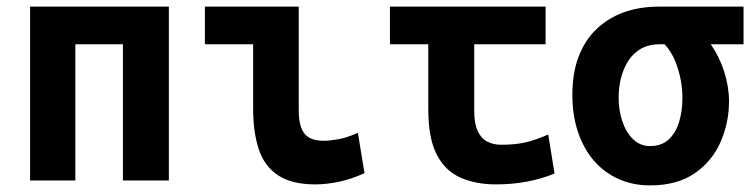

<svg xmlns="http://www.w3.org/2000/svg" viewBox="-20 -546 2280 581"><path d="M71 0V-526H491V0H352V-412H208V0Z M934 12Q863 12 821.5 -15.5Q780 -43 763 -94.5Q746 -146 746 -218V-412H600V-526H884V-211Q884 -180 891.5 -159.5Q899 -139 915.5 -129.5Q932 -120 959 -120Q977 -120 1003 -124.5Q1029 -129 1063 -144L1083 -22Q1041 -3 1003.5 4.5Q966 12 934 12Z M1481 12Q1421 12 1374.5 -8Q1328 -28 1302 -77.5Q1276 -127 1276 -215V-412H1160V-526H1631V-412H1415V-211Q1415 -172 1425.5 -149.5Q1436 -127 1454.5 -117.5Q1473 -108 1496 -108Q1539 -108 1569.5 -115Q1600 -122 1639 -139L1658 -21Q1620 -5 1575 3.5Q1530 12 1481 12Z M1947 15Q1895 15 1851.5 -4.5Q1808 -24 1777 -60Q1746 -96 1729 -146.5Q1712 -197 1712 -259Q1712 -324 1730.5 -373.5Q1749 -423 1784 -457Q1819 -491 1867 -508.5Q1915 -526 1975 -526H2230V-412H2131Q2157 -374 2171.5 -329Q2186 -284 2186 -239Q2186 -175 2160.5 -116.5Q2135 -58 2082 -21.5Q2029 15 1947 15ZM1947 -104Q1982 -104 2003.5 -124Q2025 -144 2035 -177Q2045 -210 2045 -249Q2045 -296 2030.5 -341Q2016 -386 1991 -412H1975Q1944 -412 1920.5 -399Q1897 -386 1882 -363Q1867 -340 1859.5 -311Q1852 -282 1852 -250Q1852 -213 1863 -179.5Q1874 -146 1895.5 -125Q1917 -104 1947 -104Z"/></svg>

Font: Ubuntu Sans Mono
Style: Regular
Weight: 400
Monospace: yes
Designer: Dalton Maag Ltd
Foundry: Dalton Maag Ltd
Version: Version 1.006